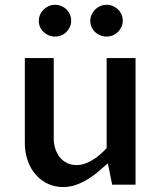

<svg xmlns="http://www.w3.org/2000/svg" viewBox="-20 -755 656 785"><path d="M81.5 -517.6H199.7V-190.9Q199.7 -166 206.5 -145.8Q213.4 -125.5 225.6 -110.8Q237.8 -96.2 254.9 -88.1Q272 -80.1 292.5 -80.1Q310.1 -80.1 326.9 -85.9Q343.8 -91.8 359.4 -101.3Q375 -110.8 389.2 -123.3Q403.3 -135.7 416 -149.4V-517.6H534.2V0H438.5L420.9 -87.4Q403.3 -71.3 382.8 -54Q362.3 -36.6 339.4 -22.5Q316.4 -8.3 290.8 0.7Q265.1 9.8 237.3 9.8Q205.6 9.8 177.2 -2.9Q148.9 -15.6 127.7 -39.1Q106.4 -62.5 94 -96.2Q81.5 -129.9 81.5 -172.4ZM138.7 -669.4Q138.7 -682.6 143.8 -694.6Q148.9 -706.5 158 -715.6Q167 -724.6 179 -730Q190.9 -735.4 205.1 -735.4Q218.8 -735.4 231 -730.2Q243.2 -725.1 252 -716.3Q260.7 -707.5 265.9 -695.6Q271 -683.6 271 -670.4Q271 -657.2 265.9 -645.5Q260.7 -633.8 252 -624.8Q243.2 -615.7 231 -610.6Q218.8 -605.5 204.6 -605.5Q190.9 -605.5 179 -610.6Q167 -615.7 158 -624.3Q148.9 -632.8 143.8 -644.5Q138.7 -656.2 138.7 -669.4ZM349.1 -669.4Q349.1 -682.6 354.2 -694.6Q359.4 -706.5 368.4 -715.6Q377.4 -724.6 389.6 -730Q401.9 -735.4 416 -735.4Q429.7 -735.4 441.7 -730.2Q453.6 -725.1 462.6 -716.3Q471.7 -707.5 476.8 -695.6Q481.9 -683.6 481.9 -670.4Q481.9 -657.2 476.8 -645.5Q471.7 -633.8 462.6 -624.8Q453.6 -615.7 441.4 -610.6Q429.2 -605.5 415 -605.5Q401.4 -605.5 389.4 -610.6Q377.4 -615.7 368.4 -624.3Q359.4 -632.8 354.2 -644.5Q349.1 -656.2 349.1 -669.4Z"/></svg>

Font: Proza Libre
Style: Medium
Weight: 500
Designer: Jasper de Waard
Foundry: Jasper de Waard
Version: Version 1.000; ttfautohint (v1.4.1.8-43bc)